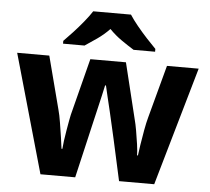

<svg xmlns="http://www.w3.org/2000/svg" viewBox="-53 -824 963 881"><g transform="rotate(5 428.0 -383.0)"><path d="M485 -191Q481 -208 473.5 -241.5Q466 -275 457 -313.5Q448 -352 440 -384.5Q432 -417 429 -432H425Q422 -417 414.5 -384.5Q407 -352 398 -313.5Q389 -275 381 -241Q373 -207 369 -189L325 0H165L10 -546H158L221 -304Q228 -279 233.5 -244Q239 -209 244 -176.5Q249 -144 251 -125H255Q256 -139 259 -162.5Q262 -186 266.5 -211Q271 -236 274.5 -256.5Q278 -277 280 -284L347 -546H511L575 -284Q579 -270 584.5 -239Q590 -208 594.5 -176Q599 -144 599 -125H603Q605 -142 610 -174.5Q615 -207 621.5 -243Q628 -279 635 -304L700 -546H846L689 0H527ZM515 -766Q529 -744 551.5 -716.5Q574 -689 598 -663Q622 -637 640 -619V-606H541Q515 -622 484 -643.5Q453 -665 427 -692Q401 -665 371 -644Q341 -623 315 -606H216V-619Q235 -638 258.5 -663.5Q282 -689 304.5 -716.5Q327 -744 341 -766Z"/></g></svg>

Font: Noto Sans Thai
Style: Bold
Weight: 700
Designer: Monotype Design Team
Foundry: Monotype Imaging Inc.
Version: Version 2.001